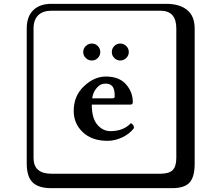

<svg xmlns="http://www.w3.org/2000/svg" viewBox="-20 -774 1140 1006"><path d="M565.9 -501Q565.9 -520 578.9 -533Q591.8 -545.9 609.9 -545.9Q627.9 -545.9 641.4 -533Q654.8 -520 654.8 -501Q654.8 -482.9 641.4 -470Q627.9 -457 609.9 -457Q591.8 -457 578.9 -470Q565.9 -482.9 565.9 -501ZM416 -501Q416 -519.5 429.4 -532.7Q442.9 -545.9 461.2 -545.9Q479.5 -545.9 492.4 -533Q505.4 -520 505.4 -501Q505.4 -482.9 492.4 -470Q479.5 -457 461.2 -457Q442.9 -457 429.4 -470Q416 -482.9 416 -501ZM462.9 -258.8H569.8Q581.1 -258.8 581.1 -269Q581.1 -307.1 569.1 -321.5Q557.1 -335.9 534.2 -335.9Q522 -335.9 510 -331.5Q498 -327.1 482.9 -308.3Q467.8 -289.6 462.9 -258.8ZM666 -128.9Q682.1 -120.1 682.1 -103Q660.2 -73.2 621.6 -54.7Q583 -36.1 543 -36.1Q461.9 -36.1 414.1 -81.1Q366.2 -126 366.2 -192.9Q366.2 -272 420.2 -322.5Q474.1 -373 534.2 -373Q604 -373 639.9 -332.5Q675.8 -292 675.8 -238.8Q675.8 -225.6 663.1 -226.1H460.9Q460.9 -154.3 490 -120.6Q519 -86.9 558.1 -86.9Q627 -86.9 666 -128.9ZM249 -717.8Q204.1 -717.8 179.9 -693.8Q155.8 -669.9 155.8 -625V53.2Q155.8 136.2 249 136.2H820.8Q865.7 136.2 884.8 117.2Q903.8 98.1 903.8 53.2V-625Q903.8 -717.8 820.8 -717.8ZM1000 84Q1000 152.8 973.4 182.4Q946.8 211.9 880.9 211.9H249Q181.2 211.9 150.6 181.4Q120.1 150.9 120.1 84V-625Q120.1 -687 154.1 -720.5Q188 -753.9 249 -753.9H851.1Q920.9 -753.9 960.4 -721.9Q1000 -689.9 1000 -625Z"/></svg>

Font: Linux Biolinum Keyboard
Style: Regular
Weight: 700
Designer: Philipp H. Poll
Foundry: Philipp H. Poll
Version: Version 0.6.1 ; ttfautohint (v0.9)